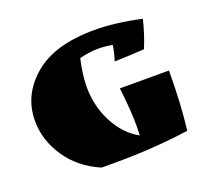

<svg xmlns="http://www.w3.org/2000/svg" viewBox="-98 -648 872 794"><g transform="rotate(-20 337.5 -250.5)"><path d="M416 -49 417 -91Q417 -162 405 -260H621Q621 -118 607 0Q452 22 286 22H222Q131 -17 80 -92.5Q29 -168 29 -253Q29 -366 120.5 -444.5Q212 -523 388 -523Q480 -523 593 -498Q576 -430 554 -378Q493 -374 423 -372Q434 -406 439 -439Q407 -445 373.5 -445Q340 -445 294 -434Q278 -366 278 -311Q278 -228 315.5 -155.5Q353 -83 416 -49Z"/></g></svg>

Font: Ruslan Display
Style: Regular
Weight: 400
Version: Version 1.001